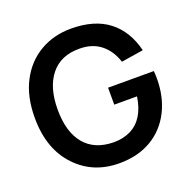

<svg xmlns="http://www.w3.org/2000/svg" viewBox="-132 -863 996 1006"><g transform="rotate(-20 366.0 -360.0)"><path d="M367 15Q222 15 128.5 -82.5Q30 -184 30 -360Q30 -478.5 74 -562Q117.5 -645.5 194 -690.2Q270.5 -735 367 -735Q497.5 -735 576.2 -674.5Q655 -614 683 -500L560 -480.5Q538.5 -546.5 491.5 -583.8Q444.5 -621 374.5 -621Q270 -622.5 213.8 -553Q157.5 -483.5 157.5 -360Q157.5 -235 213.2 -167.5Q269 -100 374.5 -98.5Q428 -98 470 -118.5Q554 -160 572 -283H445V-377.5H700Q702 -363.5 702 -335.5Q702 -233.5 662 -154.5Q621 -73.5 545.5 -29.2Q470 15 367 15Z"/></g></svg>

Font: Vortex Mix
Style: Bold
Weight: 700
Designer: Mikhail Sharanda
Foundry: Mikhail Sharanda
Version: Version 4.504;Glyphs 3.1.2 (3151)